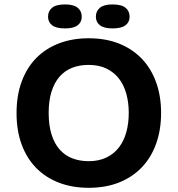

<svg xmlns="http://www.w3.org/2000/svg" viewBox="-20 -851 818 884"><path d="M56.2 0ZM56.2 -330.1Q56.2 -412.1 80.1 -476.3Q104 -540.5 147.7 -584.5Q191.4 -628.4 252.4 -651.6Q313.5 -674.8 388.2 -674.8Q467.3 -674.8 529.1 -649.9Q590.8 -625 633.8 -579.6Q676.8 -534.2 699.2 -470.9Q721.7 -407.7 721.7 -331.1Q721.7 -253.9 699.2 -190.4Q676.8 -127 633.8 -81.5Q590.8 -36.1 529.1 -11.2Q467.3 13.7 388.2 13.7Q313.5 13.7 252.4 -9.5Q191.4 -32.7 147.7 -76.7Q104 -120.6 80.1 -184.6Q56.2 -248.5 56.2 -330.1ZM204.1 -331.1Q204.1 -273.9 217.3 -231.9Q230.5 -189.9 254.6 -162.6Q278.8 -135.3 312.7 -122.1Q346.7 -108.9 388.2 -108.9Q435.5 -108.9 470.5 -126Q505.4 -143.1 528.1 -172.9Q550.8 -202.6 561.8 -243.4Q572.8 -284.2 572.8 -331.1Q572.8 -377.9 561.8 -418.5Q550.8 -459 528.1 -488.5Q505.4 -518.1 470.5 -535.2Q435.5 -552.2 388.2 -552.2Q346.7 -552.2 312.7 -539.1Q278.8 -525.9 254.6 -498.5Q230.5 -471.2 217.3 -429.4Q204.1 -387.7 204.1 -331.1ZM201.2 -773.9Q201.2 -799.8 219.7 -815.2Q238.3 -830.6 279.8 -830.6Q319.3 -830.6 337.9 -815.2Q356.4 -799.8 356.4 -773.9Q356.4 -749.5 337.9 -734.9Q319.3 -720.2 279.8 -720.2Q238.3 -720.2 219.7 -734.9Q201.2 -749.5 201.2 -773.9ZM421.4 -773.9Q421.4 -799.8 439.9 -815.2Q458.5 -830.6 498 -830.6Q539.6 -830.6 558.1 -815.2Q576.7 -799.8 576.7 -773.9Q576.7 -749.5 558.1 -734.9Q539.6 -720.2 498 -720.2Q458.5 -720.2 439.9 -734.9Q421.4 -749.5 421.4 -773.9Z"/></svg>

Font: PT Astra Sans
Style: Bold
Weight: 700
Designer: A.Korolkova, I. Chaeva
Foundry: ParaType Ltd
Version: Version 1.001; ttfautohint (v1.6)